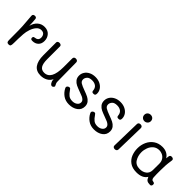

<svg xmlns="http://www.w3.org/2000/svg" viewBox="157 -1659 2637 2637"><g transform="rotate(45 1475.0 -340.5)"><path d="M442 -375Q442 -320 409 -288.5Q376 -257 324 -257Q304 -257 295.5 -263Q287 -269 287 -285Q287 -311 312 -312Q377 -318 377 -376Q377 -407 360 -429Q343 -451 305 -451Q265 -451 235.5 -417Q206 -383 189 -332.5Q172 -282 169 -233Q163 -141 163 -59Q163 -18 155.5 -5Q148 8 126 8Q104 8 95.5 -2.5Q87 -13 87 -39L86 -230Q86 -296 76 -404Q70 -467 69 -494Q68 -510 78 -518.5Q88 -527 106 -527Q137 -527 139 -497Q145 -434 146 -374Q163 -440 205 -477Q247 -514 306 -514Q370 -514 406 -473.5Q442 -433 442 -375Z M984 -38Q984 -27 973 -17Q962 -7 952 -7Q932 -7 916.5 -32Q901 -57 901 -80V-94Q880 -48 836.5 -24Q793 0 737 0Q652 0 610 -58Q568 -116 568 -227V-474Q568 -487 578.5 -495Q589 -503 605 -503Q622 -503 633 -495Q644 -487 644 -474V-225Q644 -141 668 -102Q692 -63 745 -63Q880 -63 880 -308V-475Q880 -491 890 -500Q900 -509 917 -509Q935 -509 946 -500Q957 -491 957 -475L961 -110Q961 -91 965.5 -78Q970 -65 977 -53.5Q984 -42 984 -38Z M1103 -114Q1096 -128 1096 -133Q1096 -147 1108.5 -157.5Q1121 -168 1136 -168Q1146 -168 1151.5 -162.5Q1157 -157 1167 -143Q1192 -105 1220 -82.5Q1248 -60 1294 -60Q1337 -60 1365.5 -81Q1394 -102 1394 -134Q1394 -157 1378.5 -173Q1363 -189 1340.5 -199Q1318 -209 1276 -224Q1223 -243 1190.5 -258.5Q1158 -274 1135 -302.5Q1112 -331 1112 -375Q1112 -414 1133.5 -447.5Q1155 -481 1195 -501Q1235 -521 1287 -521Q1339 -521 1379 -501Q1419 -481 1441 -448Q1463 -415 1463 -375Q1463 -355 1455.5 -346Q1448 -337 1429 -337Q1409 -337 1402.5 -344.5Q1396 -352 1395 -364Q1391 -411 1362 -433.5Q1333 -456 1287 -456Q1233 -456 1210.5 -430.5Q1188 -405 1188 -376Q1188 -342 1217.5 -323.5Q1247 -305 1309 -283Q1362 -264 1394 -248Q1426 -232 1448.5 -204Q1471 -176 1471 -134Q1471 -69 1420 -32Q1369 5 1294 5Q1226 5 1178 -28.5Q1130 -62 1103 -114Z M1589 -114Q1582 -128 1582 -133Q1582 -147 1594.5 -157.5Q1607 -168 1622 -168Q1632 -168 1637.5 -162.5Q1643 -157 1653 -143Q1678 -105 1706 -82.5Q1734 -60 1780 -60Q1823 -60 1851.5 -81Q1880 -102 1880 -134Q1880 -157 1864.5 -173Q1849 -189 1826.5 -199Q1804 -209 1762 -224Q1709 -243 1676.5 -258.5Q1644 -274 1621 -302.5Q1598 -331 1598 -375Q1598 -414 1619.5 -447.5Q1641 -481 1681 -501Q1721 -521 1773 -521Q1825 -521 1865 -501Q1905 -481 1927 -448Q1949 -415 1949 -375Q1949 -355 1941.5 -346Q1934 -337 1915 -337Q1895 -337 1888.5 -344.5Q1882 -352 1881 -364Q1877 -411 1848 -433.5Q1819 -456 1773 -456Q1719 -456 1696.5 -430.5Q1674 -405 1674 -376Q1674 -342 1703.5 -323.5Q1733 -305 1795 -283Q1848 -264 1880 -248Q1912 -232 1934.5 -204Q1957 -176 1957 -134Q1957 -69 1906 -32Q1855 5 1780 5Q1712 5 1664 -28.5Q1616 -62 1589 -114Z M2127 -628Q2127 -655 2145 -672.5Q2163 -690 2191 -690Q2218 -690 2235.5 -673Q2253 -656 2253 -629Q2253 -602 2234.5 -584Q2216 -566 2189 -566Q2163 -566 2145 -583.5Q2127 -601 2127 -628ZM2135 -39 2145 -464Q2145 -481 2155.5 -490Q2166 -499 2184 -499Q2202 -499 2212.5 -490Q2223 -481 2223 -463L2213 -39Q2212 -23 2201.5 -14.5Q2191 -6 2174 -6Q2156 -6 2145.5 -15Q2135 -24 2135 -39Z M2891 -35Q2891 -20 2883.5 -11Q2876 -2 2863 -2Q2822 -2 2802.5 -15Q2783 -28 2769 -64Q2724 9 2609 9Q2528 9 2478 -27Q2428 -63 2406.5 -118.5Q2385 -174 2385 -236Q2385 -303 2412 -362Q2439 -421 2491.5 -457Q2544 -493 2617 -493Q2667 -493 2704 -473Q2741 -453 2762 -417L2766 -450Q2768 -487 2800 -487Q2820 -487 2830.5 -477.5Q2841 -468 2839 -455L2836 -430Q2829 -388 2826 -343Q2823 -305 2823 -241V-172Q2823 -129 2825.5 -108.5Q2828 -88 2836 -77Q2844 -66 2863 -65Q2877 -63 2884 -57Q2891 -51 2891 -35ZM2748 -294Q2748 -343 2727 -373.5Q2706 -404 2676 -417Q2646 -430 2619 -430Q2566 -430 2530.5 -400Q2495 -370 2478.5 -325Q2462 -280 2462 -236Q2462 -166 2496.5 -110.5Q2531 -55 2610 -55Q2669 -55 2707.5 -85.5Q2746 -116 2747 -173Q2748 -220 2748 -294Z"/></g></svg>

Font: Mali
Style: Regular
Weight: 400
Version: Version 1.000; ttfautohint (v1.6)